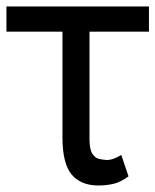

<svg xmlns="http://www.w3.org/2000/svg" viewBox="-21 -566 482 596"><path d="M441.4 -545.9V-467.8H256.8V-131.8Q257.3 -101.1 266.1 -88.1Q274.9 -75.2 287.6 -72.5Q300.3 -69.8 311.5 -69.3Q324.2 -69.8 335.9 -75Q347.7 -80.1 355.5 -85L377.9 -18.6Q353.5 -0.5 331.3 4.6Q309.1 9.8 285.2 9.8Q230 9.8 201.7 -23.9Q173.3 -57.6 172.9 -136.7V-467.8H-1V-545.9Z"/></svg>

Font: Inter Display
Style: Regular
Weight: 400
Designer: Rasmus Andersson
Foundry: rsms
Version: Version 4.000;git-37864ae